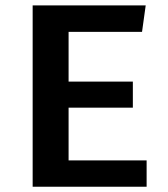

<svg xmlns="http://www.w3.org/2000/svg" viewBox="-20 -712 640 732"><path d="M241.5 -590.5V-401H486.5V-301.5H241.5V-100.5H539V0H104.5V-691.5H535.5L521.5 -590.5Z"/></svg>

Font: Fira Code Light SemiBold
Style: Regular
Weight: 600
Monospace: yes
Version: Version 5.002